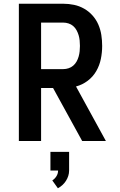

<svg xmlns="http://www.w3.org/2000/svg" viewBox="-20 -755 640 1028"><path d="M81 0V-735H319Q348 -735 376.5 -729Q405 -723 430.5 -708.5Q456 -694 475.5 -672Q495 -650 506.5 -623.5Q518 -597 522.5 -568Q527 -539 527 -509Q527 -474 520 -439.5Q513 -405 495.5 -374.5Q478 -344 449.5 -322.5Q421 -301 387 -292L547 0H420L264 -284H200V0ZM200 -385H319Q333 -385 347 -389.5Q361 -394 372 -403.5Q383 -413 390 -425.5Q397 -438 401 -452Q405 -466 406.5 -480.5Q408 -495 408 -509Q408 -524 406.5 -538.5Q405 -553 401 -566.5Q397 -580 390 -593Q383 -606 372 -615.5Q361 -625 347 -629.5Q333 -634 319 -634H200ZM290 253 260 211Q274 202 282.5 188Q291 174 291 158H250V58H350V158Q350 173 345.5 187Q341 201 333 213.5Q325 226 314 236Q303 246 290 253Z"/></svg>

Font: Iosevka SS04 Extended
Style: Bold
Weight: 700
Width: 7
Monospace: yes
Designer: Belleve Invis
Foundry: Belleve Invis
Version: Version 19.0.0; ttfautohint (v1.8.4)